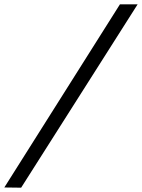

<svg xmlns="http://www.w3.org/2000/svg" viewBox="-58 -720 658 890"><path d="M498 -700 -38 149 40 150 580 -700Z"/></svg>

Font: Jost* 400 Book Italic
Style: Italic
Weight: 400
Italic angle: -10°
Version: Version 3.200; ttfautohint (v0.97) -l 8 -r 50 -G 200 -x 14 -